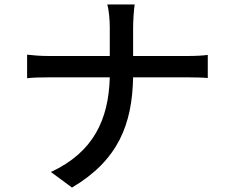

<svg xmlns="http://www.w3.org/2000/svg" viewBox="-20 -801 1040 864"><path d="M200 -549C162 -549 126 -552 102 -555V-449C127 -452 162 -453 202 -453H474C469 -264 401 -116 209 -27L304 43C512 -80 575 -242 579 -453H821C856 -453 897 -452 915 -450V-554C897 -551 861 -549 822 -549H579V-674C579 -704 582 -755 586 -781H463C470 -756 474 -711 474 -679V-549H200Z"/></svg>

Font: Glow Sans SC Normal Medium
Style: Regular
Weight: 600
Designer: Ryoko NISHIZUKA (kana, bopomofo & ideographs); Paul D. Hunt (Latin, Greek & Cyrillic); Sandoll Communications, Soo-young
Version: Version 0.93